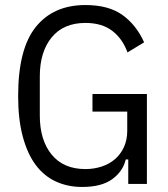

<svg xmlns="http://www.w3.org/2000/svg" viewBox="-20 -730 667 762"><path d="M489 -97H479Q468 -50 425.5 -19Q383 12 306 12Q249 12 202 -9.5Q155 -31 122 -75Q89 -119 70.5 -187.5Q52 -256 52 -349Q52 -536 122 -623Q192 -710 319 -710Q411 -710 466 -670.5Q521 -631 552 -562L486 -522Q466 -577 425 -608Q384 -639 319 -639Q232 -639 185 -581.5Q138 -524 138 -427V-271Q138 -174 185 -116.5Q232 -59 319 -59Q353 -59 383.5 -69Q414 -79 436.5 -98.5Q459 -118 472 -146.5Q485 -175 485 -211V-287H347V-357H563V0H489Z"/></svg>

Font: IBM Plex Sans Cond
Style: Regular
Weight: 400
Width: 3
Designer: Mike Abbink, Paul van der Laan, Pieter van Rosmalen
Foundry: Bold Monday
Version: Version 1.3